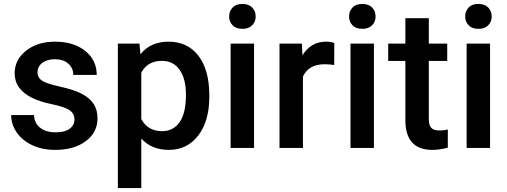

<svg xmlns="http://www.w3.org/2000/svg" viewBox="-20 -749 2569 972"><path d="M356.9 -143.6C356.9 -124.5 348.6 -108.9 332.5 -97.2C316.4 -85 292.5 -79.1 261.2 -79.1C229 -79.1 203.1 -86.9 183.6 -102.1C164.1 -117.2 153.3 -138.7 151.9 -166.5H36.6C36.6 -134.8 45.9 -105.5 64.9 -78.1C84 -50.8 110.4 -29.3 144 -13.7C177.7 2 216.3 9.8 259.8 9.8C323.7 9.8 375 -4.9 414.6 -34.7C454.1 -64 473.6 -102.5 473.6 -149.9C473.6 -178.2 467.3 -202.1 454.6 -222.2C441.4 -242.2 421.9 -259.3 395.5 -273.4C368.7 -287.6 332 -299.8 285.6 -310.1C239.3 -320.3 208 -330.1 192.9 -340.3C177.7 -350.6 169.9 -364.7 169.9 -382.8C169.9 -402.8 178.2 -418.9 194.8 -431.2C210.9 -443.4 232.4 -449.2 258.3 -449.2C286.1 -449.2 308.6 -441.9 325.7 -426.8C342.8 -411.6 351.1 -392.6 351.1 -369.6H469.7C469.7 -419.4 450.2 -460 411.6 -491.2C372.6 -522.5 321.3 -538.1 258.3 -538.1C199.2 -538.1 150.4 -522.9 111.8 -492.2C73.2 -461.4 54.2 -423.3 54.2 -377.9C54.2 -323.7 84 -282.2 143.1 -253.4C169.9 -240.2 203.6 -229.5 244.1 -221.2C284.7 -212.9 313.5 -203.1 331.1 -191.9C348.1 -180.7 356.9 -164.6 356.9 -143.6Z M1039.6 -258.8V-266.1C1039.6 -351.6 1021.5 -418 984.9 -466.3C948.2 -514.2 897.5 -538.1 833 -538.1C772.9 -538.1 725.6 -517.1 690.9 -474.6L686 -528.3H576.7V203.1H695.3V-47.4C730 -9.3 776.4 9.8 834.5 9.8C897 9.8 946.8 -14.6 983.9 -63.5C1021 -111.8 1039.6 -177.2 1039.6 -258.8ZM921.4 -269C921.4 -207 910.6 -161.1 889.6 -130.9C868.2 -100.1 838.4 -85 800.8 -85C752 -85 716.8 -105.5 695.3 -146.5V-380.9C716.3 -420.9 751.5 -440.9 799.8 -440.9C838.9 -440.9 869.1 -425.3 890.1 -394.5C911.1 -363.8 921.4 -321.8 921.4 -269Z M1266.1 0V-528.3H1147.5V0ZM1140.1 -665.5C1140.1 -647.5 1146 -632.8 1157.7 -621.1C1168.9 -608.9 1185.5 -603 1207 -603C1228.5 -603 1245.1 -608.9 1256.8 -621.1C1268.6 -632.8 1274.4 -647.5 1274.4 -665.5C1274.4 -683.6 1268.6 -698.7 1256.8 -710.9C1245.1 -723.1 1228.5 -729 1207 -729C1185.5 -729 1168.9 -723.1 1157.7 -710.9C1146 -698.7 1140.1 -683.6 1140.1 -665.5Z M1671.9 -419.9 1672.4 -531.2C1661.1 -535.6 1647.5 -538.1 1630.4 -538.1C1579.6 -538.1 1540 -515.1 1511.2 -469.2L1508.3 -528.3H1395V0H1513.7V-361.3C1532.7 -402.8 1569.3 -423.8 1623.5 -423.8C1640.1 -423.8 1656.2 -422.4 1671.9 -419.9Z M1873 0V-528.3H1754.4V0ZM1747.1 -665.5C1747.1 -647.5 1752.9 -632.8 1764.6 -621.1C1775.9 -608.9 1792.5 -603 1814 -603C1835.4 -603 1852.1 -608.9 1863.8 -621.1C1875.5 -632.8 1881.3 -647.5 1881.3 -665.5C1881.3 -683.6 1875.5 -698.7 1863.8 -710.9C1852.1 -723.1 1835.4 -729 1814 -729C1792.5 -729 1775.9 -723.1 1764.6 -710.9C1752.9 -698.7 1747.1 -683.6 1747.1 -665.5Z M2150.9 -656.7H2032.2V-528.3H1945.3V-440.4H2032.2V-141.1C2032.2 -40.5 2077.6 9.8 2168.9 9.8C2193.8 9.8 2220.2 5.9 2247.1 -1.5V-93.3C2232.9 -89.8 2219.2 -88.4 2205.6 -88.4C2185.1 -88.4 2170.9 -92.8 2163.1 -102.1C2154.8 -110.8 2150.9 -125.5 2150.9 -145.5V-440.4H2244.1V-528.3H2150.9Z M2460.9 0V-528.3H2342.3V0ZM2335 -665.5C2335 -647.5 2340.8 -632.8 2352.5 -621.1C2363.8 -608.9 2380.4 -603 2401.9 -603C2423.3 -603 2439.9 -608.9 2451.7 -621.1C2463.4 -632.8 2469.2 -647.5 2469.2 -665.5C2469.2 -683.6 2463.4 -698.7 2451.7 -710.9C2439.9 -723.1 2423.3 -729 2401.9 -729C2380.4 -729 2363.8 -723.1 2352.5 -710.9C2340.8 -698.7 2335 -683.6 2335 -665.5Z"/></svg>

Font: Shabnam FD Medium
Style: Regular
Weight: 500
Foundry: DejaVu fonts team - Redesigned by Saber Rastikerdar - Based on Vazir font
Version: Version 5.00;October 20, 2019;FontCreator 12.0.0.2547 64-bit